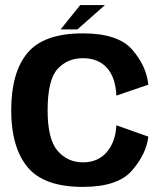

<svg xmlns="http://www.w3.org/2000/svg" viewBox="-20 -729 648 754"><path d="M305.5 5Q443.5 5 499.2 -60.2Q555 -125.5 562.5 -192.5L437 -237Q434 -173 399.8 -132.2Q365.5 -91.5 305.5 -91.5Q245.5 -91.5 206.2 -136.8Q167 -182 167 -295.5Q167 -415 205.8 -457.8Q244.5 -500.5 305.5 -500.5Q366 -500.5 400 -462.5Q434 -424.5 437 -353.5L562.5 -396.5Q555 -470 499.2 -534Q443.5 -598 305.5 -598Q152 -598 88 -521.2Q24 -444.5 24 -295.5Q24 -151 88 -73Q152 5 305.5 5ZM218 -613.5H284L392 -709H295Z"/></svg>

Font: Anybody Thin SemiBold
Style: Regular
Weight: 600
Version: Version 1.113;gftools[0.9.25]